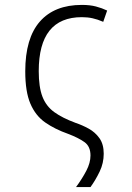

<svg xmlns="http://www.w3.org/2000/svg" viewBox="-20 -563 540 783"><path d="M290 200Q315 166 332 133.5Q349 101 349 71Q349 34 324.5 16.5Q300 -1 258 -17Q204 -36 164.5 -63.5Q125 -91 104 -140Q83 -189 83 -272Q83 -407 142.5 -475Q202 -543 314 -543Q347 -543 371.5 -536.5Q396 -530 417 -520L401 -474Q378 -484 357.5 -488.5Q337 -493 314 -493Q138 -493 138 -273Q138 -208 153 -169Q168 -130 201 -106Q234 -82 288 -62Q315 -53 341.5 -38.5Q368 -24 385.5 0.5Q403 25 403 64Q403 102 386.5 136.5Q370 171 349 200Z"/></svg>

Font: Noto Sans Mono ExtraCondensed Light
Style: Regular
Weight: 300
Width: 2
Designer: Monotype Design Team
Foundry: Monotype Imaging Inc.
Version: Version 2.014; ttfautohint (v1.8.4.7-5d5b)